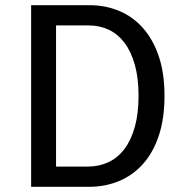

<svg xmlns="http://www.w3.org/2000/svg" viewBox="-20 -720 724 740"><path d="M196 -622V-78H319Q361 -78 397 -94.5Q433 -111 459 -145Q485 -179 499.5 -230.5Q514 -282 514 -351Q514 -420 499.5 -471Q485 -522 459.5 -555.5Q434 -589 399 -605.5Q364 -622 322 -622ZM325 -700Q386 -700 439 -678Q492 -656 531 -612Q570 -568 592 -503Q614 -438 614 -351Q614 -264 592.5 -198.5Q571 -133 532 -89Q493 -45 439.5 -22.5Q386 0 323 0H100V-700Z"/></svg>

Font: Orienta
Style: Regular
Weight: 400
Designer: Eduardo Rodriguez Tunni
Foundry: Eduardo Rodriguez Tunni
Version: Version 1.001